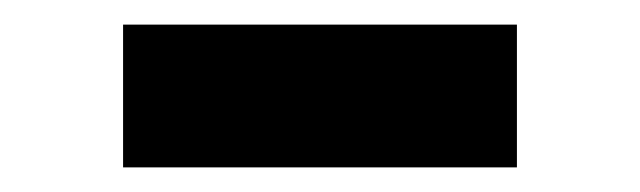

<svg xmlns="http://www.w3.org/2000/svg" viewBox="-20 -356 520 156"><path d="M80 -220V-336H400V-220Z"/></svg>

Font: Goldman
Style: Regular
Weight: 400
Designer: Jaikishan Patel
Version: Version 1.000; ttfautohint (v1.8.3)